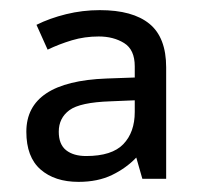

<svg xmlns="http://www.w3.org/2000/svg" viewBox="-20 -742 397 379"><path d="M177 -722Q242 -722 275 -695Q308 -668 308 -609V-389H261L249 -431Q229 -410 201 -396.5Q173 -383 135 -383Q88 -383 60 -407.5Q32 -432 32 -482Q32 -581 190 -587L246 -589V-611Q246 -644 225 -657Q204 -670 175 -670Q147 -670 122 -662.5Q97 -655 74 -644L52 -693Q78 -706 110.5 -714Q143 -722 177 -722ZM198 -542Q138 -540 117 -524.5Q96 -509 96 -482Q96 -457 110.5 -445.5Q125 -434 150 -434Q201 -434 223.5 -457.5Q246 -481 246 -521V-544Z"/></svg>

Font: Noto Sans Nag Mundari
Style: Regular
Weight: 400
Designer: Muthu Nedumaran
Version: Version 1.000; ttfautohint (v1.8.4.7-5d5b)